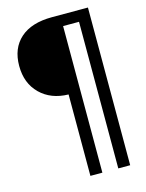

<svg xmlns="http://www.w3.org/2000/svg" viewBox="-132 -807 811 1064"><g transform="rotate(-15 273.0 -274.5)"><path d="M479.5 177.4H411.3V-663.6H320V177.4H251.3V-289.7Q150.8 -291.8 89.2 -352.6Q27.7 -413.3 27.7 -512.8Q27.7 -613.8 91.3 -670.5Q154.9 -727.2 273.3 -727.2H479.5Z"/></g></svg>

Font: Myanmar Handwriting
Style: Regular
Weight: 400
Designer: Khon Soe Zaw Thu
Foundry: PaOh Unicode khonsoezawthu@gmail.com and @hotmail.com
Version: Version 1.30 November 9, 2016